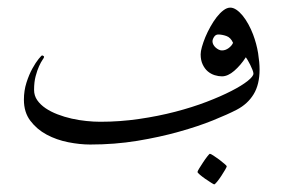

<svg xmlns="http://www.w3.org/2000/svg" viewBox="-20 -378 746 506"><path d="M664.1 -194.8Q664.1 -155.3 648.4 -129.6Q632.8 -104 604 -88.9Q580.6 -76.7 541.3 -60.8Q502 -44.9 451.4 -30.8Q400.9 -16.6 341.6 -6.8Q282.2 2.9 217.8 2.9Q190.4 2.9 159.7 -3.2Q128.9 -9.3 103 -23.2Q77.1 -37.1 60.1 -59.6Q43 -82 43 -115.2Q43 -139.2 49.8 -160.4Q56.6 -181.6 65.4 -197.5Q74.2 -213.4 81.8 -222.7Q89.4 -231.9 90.8 -231.9Q92.3 -231.9 94.2 -230.7Q96.2 -229.5 96.2 -228Q96.2 -226.1 92 -220.2Q87.9 -214.4 83 -203.6Q78.1 -192.9 74 -177.5Q69.8 -162.1 69.8 -141.1Q69.8 -126 78.1 -114Q86.4 -102.1 100.1 -92.8Q113.8 -83.5 131.6 -76.7Q149.4 -69.8 168.9 -65.4Q188.5 -61 207.8 -59.1Q227.1 -57.1 244.1 -57.1Q296.4 -57.1 346.7 -64.5Q397 -71.8 441.9 -83.5Q486.8 -95.2 524.4 -109.6Q562 -124 589.6 -138.2Q617.2 -152.3 632.6 -164.6Q647.9 -176.8 647.9 -184.1Q647.9 -187.5 645.3 -194.1Q642.6 -200.7 639.4 -207.3Q636.2 -213.9 632.8 -219.5Q629.4 -225.1 627.9 -227.1Q614.3 -206.1 597.4 -191.4Q580.6 -176.8 564.9 -176.8Q555.7 -176.8 545.7 -179.9Q535.6 -183.1 527.6 -189.9Q519.5 -196.8 514.2 -208Q508.8 -219.2 508.8 -234.9Q508.8 -242.7 512.2 -254.6Q515.6 -266.6 521.2 -280.3Q526.9 -293.9 534.7 -307.9Q542.5 -321.8 551 -332.8Q559.6 -343.8 568.8 -350.8Q578.1 -357.9 586.9 -357.9Q594.7 -357.9 603 -352.3Q611.3 -346.7 619.4 -336.9Q627.4 -327.1 634.5 -314.2Q641.6 -301.3 647 -287.1Q656.2 -262.7 660.2 -238Q664.1 -213.4 664.1 -194.8ZM594.2 -265.1Q587.9 -279.3 576.4 -283.2Q564.9 -287.1 555.2 -287.1Q548.3 -287.1 544.2 -280.8Q540 -274.4 540 -269Q540 -264.6 542.2 -260.5Q544.4 -256.3 548.1 -252.9Q551.8 -249.5 556.2 -247.3Q560.5 -245.1 564.9 -245.1Q574.2 -245.1 582.5 -251.2Q590.8 -257.3 594.2 -265.1ZM577.6 60.1Q577.6 62 573.2 69.6Q568.8 77.1 563.2 85.7Q557.6 94.2 552 101.1Q546.4 107.9 544.4 107.9Q543.5 107.9 536.4 103.5Q529.3 99.1 521.2 93.5Q513.2 87.9 506.8 82.5Q500.5 77.1 500.5 75.2Q500.5 73.2 505.1 65.7Q509.8 58.1 515.4 49.6Q521 41 526.4 34.2Q531.7 27.3 533.2 27.3Q535.2 27.3 542.5 32Q549.8 36.6 557.6 42.5Q565.4 48.3 571.5 53.7Q577.6 59.1 577.6 60.1Z"/></svg>

Font: Scheherazade Rohingya
Style: Regular
Weight: 400
Designer: SIL International
Foundry: SIL International
Version: Version 2.000 (build 440/429)